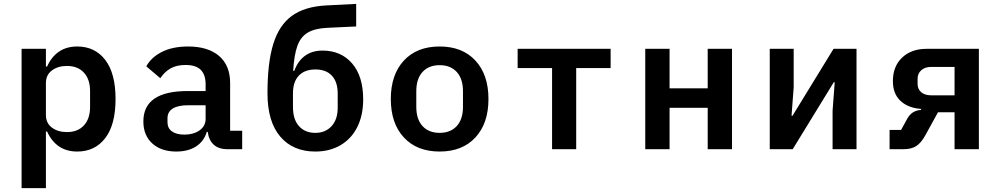

<svg xmlns="http://www.w3.org/2000/svg" viewBox="-20 -767 5160 987"><path d="M91 -516H216V-425H222Q269 -528 377 -528Q468 -528 521 -459Q574 -390 574 -258Q574 -126 521 -57Q468 12 377 12Q269 12 222 -91H216V200H91ZM324 -88Q380 -88 411.5 -122.5Q443 -157 443 -217V-299Q443 -359 411.5 -393.5Q380 -428 324 -428Q278 -428 247 -405Q216 -382 216 -340V-176Q216 -134 247 -111Q278 -88 324 -88Z M1048 -89H1043Q1028 -40 987.5 -14Q947 12 886 12Q809 12 763 -29.5Q717 -71 717 -143Q717 -299 945 -299H1037V-333Q1037 -383 1012 -408Q987 -433 934 -433Q888 -433 857 -415.5Q826 -398 804 -365L732 -426Q757 -472 812 -500Q867 -528 947 -528Q1049 -528 1106 -479.5Q1163 -431 1163 -340V-95H1225V0H1150Q1104 0 1078.5 -23.5Q1053 -47 1048 -89ZM928 -75Q975 -75 1006 -97Q1037 -119 1037 -156V-226H948Q895 -226 868 -209Q841 -192 841 -159V-139Q841 -108 864 -91.5Q887 -75 928 -75Z M1355 -288Q1355 -445 1385 -541.5Q1415 -638 1480.5 -685.5Q1546 -733 1655 -739L1811 -747V-631L1663 -624Q1598 -621 1561.5 -599Q1525 -577 1508.5 -530.5Q1492 -484 1487 -403H1493Q1511 -453 1547.5 -480Q1584 -507 1638 -507Q1733 -507 1790 -441Q1847 -375 1847 -256Q1847 -175 1817 -114.5Q1787 -54 1731 -21Q1675 12 1601 12Q1486 12 1420.5 -65Q1355 -142 1355 -288ZM1601 -84Q1653 -84 1684.5 -118.5Q1716 -153 1716 -213V-286Q1716 -346 1686 -378Q1656 -410 1602 -410Q1546 -410 1516 -378Q1486 -346 1486 -288V-217Q1486 -153 1517 -118.5Q1548 -84 1601 -84Z M1989 -258Q1989 -383 2056 -455.5Q2123 -528 2240 -528Q2357 -528 2424 -455.5Q2491 -383 2491 -258Q2491 -133 2424 -60.5Q2357 12 2240 12Q2123 12 2056 -60.5Q1989 -133 1989 -258ZM2240 -84Q2296 -84 2328 -119Q2360 -154 2360 -218V-298Q2360 -362 2328 -397Q2296 -432 2240 -432Q2184 -432 2152 -397Q2120 -362 2120 -298V-218Q2120 -154 2152 -119Q2184 -84 2240 -84Z M2818 -417H2641V-516H3119V-417H2942V0H2818Z M3297 -516H3422V-313H3618V-516H3743V0H3618V-213H3422V0H3297Z M3937 -516H4060V-318L4049 -172H4054L4265 -516H4383V0H4260V-198L4271 -344H4266L4055 0H3937Z M4553 -99H4612L4644 -157Q4667 -199 4715 -202V-207Q4648 -212 4609 -248.5Q4570 -285 4570 -350Q4570 -426 4617.5 -471Q4665 -516 4743 -516H5012V0H4887V-190H4802L4737 -72Q4715 -32 4690 -16Q4665 0 4624 0H4553ZM4767 -277H4887V-423H4767Q4735 -423 4716 -406Q4697 -389 4697 -362V-336Q4697 -309 4715.5 -293Q4734 -277 4767 -277Z"/></svg>

Font: Writer SemiBold
Style: Regular
Weight: 600
Monospace: yes
Designer: Mike Abbink, Paul van der Laan, Pieter van Rosmalen
Foundry: Bold Monday
Version: Version 2.001 2020